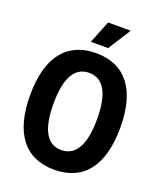

<svg xmlns="http://www.w3.org/2000/svg" viewBox="-168 -1042 974 1157"><g transform="rotate(20 319.0 -463.5)"><path d="M264 -791H375L467 -936H322ZM319 9C507 9 608 -121 608 -365C608 -608 507 -738 319 -738C132 -738 30 -609 30 -365C30 -121 131 9 319 9ZM319 -117C228 -117 180 -197 180 -365C180 -528 227 -612 319 -612C410 -612 459 -533 459 -365C459 -203 412 -117 319 -117Z"/></g></svg>

Font: Mona Sans SemiCondensed
Style: Bold
Weight: 700
Width: 4
Designer: Deni Anggara
Foundry: GitHub
Version: Version 2.000